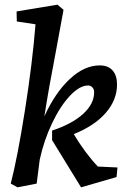

<svg xmlns="http://www.w3.org/2000/svg" viewBox="-20 -790 566 822"><path d="M132 -686 52 -698 51 -741 226 -770 252 -748 220 -574Q188 -409 170 -292Q216 -393 278.5 -451.5Q341 -510 407 -510Q443 -510 462 -488.5Q481 -467 481 -428Q481 -362 432.5 -306.5Q384 -251 296 -216Q318 -178 345.5 -141Q373 -104 399 -77L483 -73L479 -32L327 12L203 -190V-231Q288 -259 335.5 -302Q383 -345 383 -395Q383 -408 375.5 -416Q368 -424 357 -424Q321 -424 279.5 -380Q238 -336 203 -262.5Q168 -189 150 -106Q149 -98 137 -4L55 12L26 -4Q55 -116 87 -319Q119 -522 132 -686Z"/></svg>

Font: Andada Pro SemiBold
Style: Italic
Weight: 600
Italic angle: -6.99998°
Designer: Carolina Giovagnoli
Foundry: Huerta Tipografica
Version: Version 3.005